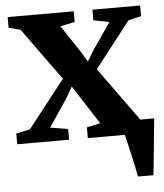

<svg xmlns="http://www.w3.org/2000/svg" viewBox="-52 -584 693 810"><g transform="rotate(-5 294.5 -179.0)"><path d="M499.5 180Q496.5 162.5 491.2 137Q486 111.5 479.8 84.8Q473.5 58 468 35Q462.5 12 459.5 -1L426.5 -58.5H589Q587.5 -42 585 -17.5Q582.5 7 579.8 35Q577 63 574.2 90.5Q571.5 118 569.2 141.5Q567 165 565 180ZM62.5 -58 220 -258.5 60 -480 10.5 -493V-538H290.5V-493L229 -480L303.5 -368L331.5 -321.5L357.5 -365.5L436.5 -480L369.5 -493V-538H571.5V-493L517 -480L366 -286L531 -57.5L582 -45.5V0H303V-45.5L360.5 -58L286 -173.5L254.5 -222.5L228 -176.5L148.5 -58L223.5 -45.5V0H4V-45.5Z"/></g></svg>

Font: Merriweather 60pt
Style: Bold
Weight: 700
Version: Version 2.100